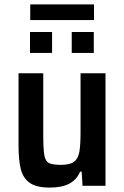

<svg xmlns="http://www.w3.org/2000/svg" viewBox="-20 -842 562 870"><path d="M64 -185V-510H176V-234Q176 -165 181 -138Q186 -111 202 -103Q218 -95 257 -95Q297 -95 315.5 -109Q334 -123 339.5 -153.5Q345 -184 345 -244V-510H458V0H354L350 -64H343Q327 -27 293.5 -9.5Q260 8 205 8Q146 8 115.5 -13Q85 -34 74.5 -74.5Q64 -115 64 -185ZM116 -602V-697H216V-602ZM305 -602V-697H405V-602ZM117 -751V-822H406V-751Z"/></svg>

Font: Saira Semi Condensed Medium
Style: Regular
Weight: 500
Width: 4
Designer: Hector Gatti with collaboration of the Omnibus-Type team
Foundry: Omnibus-Type
Version: Version 1.001; ttfautohint (v1.8)